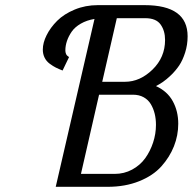

<svg xmlns="http://www.w3.org/2000/svg" viewBox="-20 -720 743 740"><path d="M461.9 -404.8Q519.5 -404.8 567.9 -451.9Q616.2 -499 616.2 -565.9Q616.2 -601.6 598.9 -625.7Q581.5 -649.9 540 -649.9H430.2L374 -404.8ZM703.1 -580.1Q703.1 -547.4 693.6 -517.6Q684.1 -487.8 670.7 -467.8Q657.2 -447.8 639.2 -430.4Q621.1 -413.1 607.7 -404.1Q594.2 -395 581.1 -388.2Q625 -368.2 646 -329.8Q667 -291.5 667 -243.2Q667 -198.2 650.4 -156.2Q633.8 -114.3 601.8 -78.6Q569.8 -43 516.1 -21.5Q462.4 0 395 0H194.8L344.2 -647Q314.5 -642.1 291.5 -628.9Q268.6 -615.7 256.3 -597.9Q244.1 -580.1 238 -561.8Q231.9 -543.5 231.9 -525.9Q231.9 -518.6 234.1 -513.2Q236.3 -507.8 238.5 -505.9Q240.7 -503.9 246.1 -500L221.2 -448.2Q206.1 -454.1 195.3 -459.5Q184.6 -464.8 171.6 -474.4Q158.7 -483.9 151.9 -497.8Q145 -511.7 145 -528.8Q145 -555.2 159.7 -584.5Q174.3 -613.8 200.4 -639.9Q226.6 -666 267.8 -683.1Q309.1 -700.2 356.9 -700.2H537.1Q703.1 -700.2 703.1 -580.1ZM421.9 -49.8Q458.5 -49.8 489.3 -66.4Q520 -83 539.6 -110.1Q559.1 -137.2 570.1 -170.7Q581.1 -204.1 581.1 -238.8Q581.1 -261.7 576.2 -281.7Q571.3 -301.8 561.3 -318.6Q551.3 -335.4 533.7 -345.2Q516.1 -355 492.2 -355H361.8L292 -49.8Z"/></svg>

Font: Pfennig
Style: Italic
Weight: 500
Italic angle: -13°
Version: Version 20120410 ; ttfautohint (v0.8)